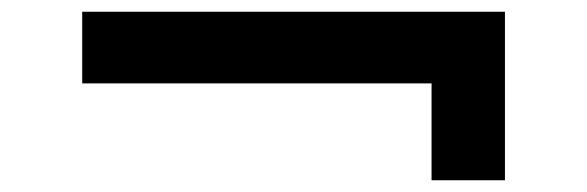

<svg xmlns="http://www.w3.org/2000/svg" viewBox="-20 -424 1000 327"><path d="M715 -117V-319L734 -282H120V-404H840V-117Z"/></svg>

Font: Lexend Zetta
Style: Regular
Weight: 400
Designer: Bonnie Shaver-Troup, Thomas Jockin
Foundry: Lexend
Version: Version 1.007